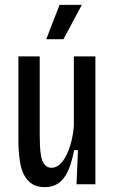

<svg xmlns="http://www.w3.org/2000/svg" viewBox="-20 -761 474 793"><path d="M165 12Q132 12 111.5 -2Q91 -16 79.5 -38.5Q68 -61 63.5 -87Q59 -113 57.5 -137.5Q56 -162 56 -181V-528H144V-207Q144 -184 145 -160Q146 -136 150 -115Q154 -94 164.5 -81Q175 -68 193 -68Q212 -68 228 -83Q244 -98 256 -123.5Q268 -149 275.5 -180Q283 -211 285 -242V-528H374V-205V0H296L302 -141H286Q276 -87 260 -53Q244 -19 220.5 -3.5Q197 12 165 12ZM242 -599H171L226 -741H318Z"/></svg>

Font: Bricolage Grotesque Condensed
Style: Regular
Weight: 400
Width: 3
Designer: Mathieu Triay
Foundry: Atelier Triay
Version: Version 1.000;gftools[0.9.30]